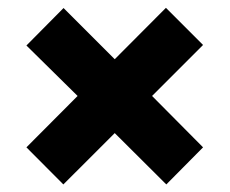

<svg xmlns="http://www.w3.org/2000/svg" viewBox="-20 -578 598 500"><path d="M412.1 -557.6 508.8 -460.9 376 -328.1 508.8 -194.3 413.1 -97.7 278.8 -231.4 145 -97.7 48.8 -194.3 182.1 -328.1 48.8 -459.5 145.5 -557.1 278.8 -423.8Z"/></svg>

Font: Estedad-FD Black
Style: Regular
Weight: 900
Designer: Amin Abedi
Version: Version 7.3